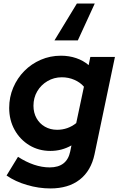

<svg xmlns="http://www.w3.org/2000/svg" viewBox="-20 -841 663 1074"><path d="M510.1 -821.3 415.3 -614.9H284.6L410.1 -821.3ZM261.8 213.1Q196.9 213.1 131.4 193.9Q65.8 174.8 16.7 140.8L80.7 36.2Q124.7 64.9 169.8 80.2Q215 95.4 258 95.4Q354.4 95.4 372.8 6.2L379.7 -27.6Q325.6 3.2 262.1 3.2Q196.8 3.2 144.5 -28.3Q92.2 -59.9 61.8 -114.4Q31.4 -169 31.4 -237.3Q31.4 -297.8 54 -350.9Q76.7 -404.1 116.1 -444Q155.5 -483.8 208.1 -506.6Q260.8 -529.4 320.9 -529.4Q366.3 -529.4 406.1 -515.9Q445.9 -502.5 475.9 -476.7L485.3 -522.4H622.9L508.9 21.6Q489.3 114.4 426.1 163.7Q362.8 213.1 261.8 213.1ZM299.4 -115Q359.3 -115 406.4 -152.4L449.5 -356.1Q428.7 -380.2 396.1 -394.4Q363.5 -408.7 325.9 -408.7Q281.9 -408.7 245.6 -387.3Q209.2 -365.9 188.2 -330Q167.2 -294.1 167.2 -249.4Q167.2 -210.8 184 -180.3Q200.8 -149.8 231.1 -132.4Q261.3 -115 299.4 -115Z"/></svg>

Font: Red Hat Display VF
Style: Italic
Weight: 300
Italic angle: -12°
Designer: Pentagram, MCKL
Foundry: Pentagram, MCKL
Version: Version 1.010